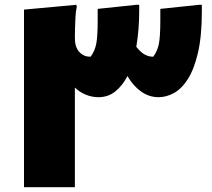

<svg xmlns="http://www.w3.org/2000/svg" viewBox="-20 -780 885 800"><path d="M560 -732Q560 -696 557 -658.5Q554 -621 548 -585Q567 -561 583.5 -552.5Q600 -544 615 -544H619Q637 -569 642.5 -600Q648 -631 648 -693V-743L809 -760H821V-732Q821 -630 805 -561Q789 -492 763 -451Q737 -410 705 -392.5Q673 -375 641 -375Q601 -375 568 -398.5Q535 -422 511 -463Q491 -424 461 -399.5Q431 -375 390 -375Q363 -375 337.5 -385.5Q312 -396 292 -415V0H80V-740L298 -760L300 -752Q296 -735 294.5 -710Q293 -685 292.5 -661Q292 -637 292 -621Q292 -584 310 -564Q328 -544 354 -544H358Q376 -569 381.5 -600Q387 -631 387 -693V-743L548 -760H560Z"/></svg>

Font: Kufam Black
Style: Italic
Weight: 900
Italic angle: -11°
Designer: Artur Schmal
Foundry: Original Type
Version: Version 1.301; ttfautohint (v1.8.3)